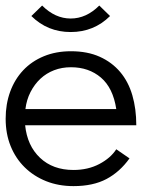

<svg xmlns="http://www.w3.org/2000/svg" viewBox="-22 -647 588 679"><path d="M66.9 -204.1Q74.2 -131.8 119.6 -88.9Q165 -45.9 237.8 -45.9Q289.1 -45.9 329.1 -66.9Q369.1 -87.9 389.2 -119.1L436 -86.9Q401.9 -39.1 354.5 -13.9Q307.1 11.2 237.8 11.2Q185.1 11.2 141.1 -6.3Q97.2 -23.9 65.2 -55.4Q33.2 -86.9 15.6 -130.4Q-2 -173.8 -2 -227.1Q-2 -278.8 13.9 -322.5Q29.8 -366.2 59.8 -398.2Q89.8 -430.2 132.8 -448Q175.8 -465.8 229 -465.8Q287.1 -465.8 330.6 -446.3Q374 -426.8 403.1 -392.3Q432.1 -357.9 446 -310.1Q460 -262.2 460 -204.1ZM389.2 -261.2Q377.9 -335.9 335 -372.6Q292 -409.2 229 -409.2Q196.8 -409.2 169.4 -398.7Q142.1 -388.2 121.1 -368.7Q100.1 -349.1 85.9 -321.5Q71.8 -293.9 67.9 -261.2ZM367.2 -590.3Q310.1 -533.7 228 -533.7Q146 -533.7 88.9 -590.3L127 -627.4Q172.9 -581.5 228 -581.5Q283.2 -581.5 329.1 -627.4Z"/></svg>

Font: Anonymous Pro
Style: Regular
Weight: 400
Monospace: yes
Designer: Mark Simonson
Version: Version 1.002